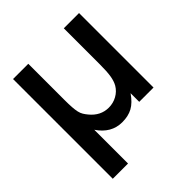

<svg xmlns="http://www.w3.org/2000/svg" viewBox="-201 -685 1006 1006"><g transform="rotate(-45 301.5 -182.5)"><path d="M57 -552H170V-284Q170 -252 171.5 -230Q173 -208 176.5 -192.5Q180 -177 187 -165.5Q194 -154 204 -142Q246 -91 306 -91Q339 -91 367 -106.5Q395 -122 411 -149Q423 -170 428 -201Q433 -232 433 -284V-552H546V0H440V-64Q411 -22 379 -4.5Q347 13 302 13Q221 13 170 -63V187H57Z"/></g></svg>

Font: Involve SemiBold
Style: Regular
Weight: 600
Designer: Stefan Peev
Foundry: Context Ltd.
Version: Version 1.001